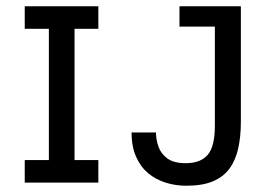

<svg xmlns="http://www.w3.org/2000/svg" viewBox="-20 -583 851 613"><path d="M136 -18V-545H218V-18ZM59 0V-72H294V0ZM59 -491V-563H294V-491ZM575 10Q540 10 508.5 0Q477 -10 453 -30Q429 -50 414.5 -82.5Q400 -115 400 -160H478Q478 -137 486 -114.5Q494 -92 514.5 -77Q535 -62 573 -62Q620 -62 643 -88.5Q666 -115 666 -182V-545H749V-194Q749 -147 740.5 -109Q732 -71 712.5 -44.5Q693 -18 659.5 -4Q626 10 575 10ZM553 -498V-563H749V-498Z"/></svg>

Font: Darker Grotesque Light SemiBold
Style: Regular
Weight: 600
Version: Version 1.000;gftools[0.9.28]